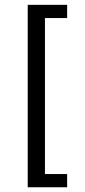

<svg xmlns="http://www.w3.org/2000/svg" viewBox="-20 -643 359 809"><path d="M96.8 146V-622.6H262.9V-566.9H169.4V90.3H262.9V146Z"/></svg>

Font: Playfair 5pt SemiExpanded Light
Style: Regular
Weight: 300
Width: 6
Designer: Claus Eggers Sørensen
Foundry: Claus Eggers Sørensen
Version: Version 2.203